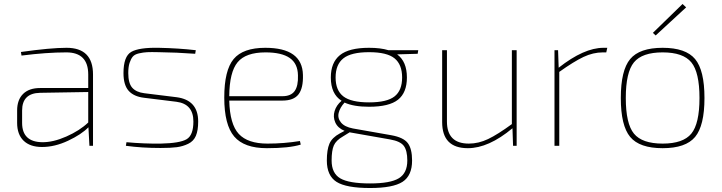

<svg xmlns="http://www.w3.org/2000/svg" viewBox="-20 -732 3627 964"><path d="M88 -453 85 -471Q234 -492 314 -492Q447 -492 447 -358V0H429L424 -93Q389 -57 322 -25.5Q255 6 191 6Q131 6 98.5 -25.5Q66 -57 66 -115V-177Q66 -231 96 -260.5Q126 -290 181 -290H423V-358Q423 -469 313 -469Q214 -469 88 -453ZM91 -177V-115Q91 -20 191 -18Q246 -17 313 -46.5Q380 -76 423 -117V-270L181 -266Q91 -264 91 -177Z M866 -221 704 -241Q652 -247 626 -276Q600 -305 600 -365Q600 -449 639 -471.5Q678 -494 777 -492Q876 -490 963 -480L960 -462Q864 -469 777 -470Q739 -471 719 -470Q699 -469 677.5 -464Q656 -459 646.5 -447.5Q637 -436 630.5 -416Q624 -396 624 -365Q624 -314 644 -291.5Q664 -269 704 -264L866 -244Q975 -230 975 -122Q975 -77 963.5 -50Q952 -23 925 -10Q898 3 868 7Q838 11 786 11Q692 11 612 0L615 -18Q702 -10 787 -11Q883 -13 917 -33Q951 -53 951 -122Q951 -210 866 -221Z M1398 -227H1131Q1134 -108 1179 -59.5Q1224 -11 1323 -11Q1406 -11 1486 -24L1490 -6Q1432 12 1320 12Q1206 12 1156 -46.5Q1106 -105 1106 -242Q1106 -379 1153 -435.5Q1200 -492 1312 -492Q1498 -492 1501 -356Q1503 -290 1479 -258.5Q1455 -227 1398 -227ZM1131 -249H1398Q1441 -249 1459.5 -275Q1478 -301 1476 -354Q1475 -413 1434.5 -441Q1394 -469 1313 -469Q1214 -469 1173 -419.5Q1132 -370 1131 -249Z M2077 -462 1974 -459Q2023 -423 2023 -343Q2023 -267 1978.5 -231.5Q1934 -196 1833 -196Q1755 -196 1710 -217Q1687 -192 1680.5 -165.5Q1674 -139 1692 -117Q1710 -95 1752 -87L1945 -53Q2006 -42 2027.5 -13.5Q2049 15 2049 74Q2049 150 2001 181Q1953 212 1838 212Q1718 212 1669.5 181Q1621 150 1621 74Q1621 20 1634 -10.5Q1647 -41 1686 -62L1710 -75Q1676 -89 1663.5 -117Q1651 -145 1660 -174.5Q1669 -204 1695 -226Q1641 -260 1641 -343Q1641 -418 1686.5 -455Q1732 -492 1833 -492Q1891 -492 1930 -480H2080ZM1961 -248Q1999 -278 1999 -343Q1999 -408 1961 -439Q1923 -470 1833 -470Q1743 -470 1704 -439Q1665 -408 1665 -343Q1665 -278 1704 -248Q1743 -218 1833 -218Q1923 -218 1961 -248ZM1736 -68 1702 -47Q1667 -27 1656 -1.5Q1645 24 1645 74Q1645 138 1688.5 163.5Q1732 189 1838 189Q1940 189 1982.5 163Q2025 137 2025 74Q2025 24 2007.5 0.5Q1990 -23 1938 -32L1739 -67Z M2574 -480V0H2556L2553 -88Q2433 12 2329 12Q2200 12 2200 -119V-480H2224V-122Q2224 -11 2334 -11Q2383 -11 2431 -34Q2479 -57 2550 -109V-480Z M3029 -492 3024 -469H3007Q2958 -469 2909.5 -446Q2861 -423 2788 -371V0H2764V-480H2782L2785 -392Q2912 -492 3010 -492Z M3425 -695 3272 -554 3258 -567 3407 -712ZM3144 -435.5Q3191 -492 3307 -492Q3423 -492 3470 -435.5Q3517 -379 3517 -240Q3517 -101 3470 -44.5Q3423 12 3307 12Q3191 12 3144 -44.5Q3097 -101 3097 -240Q3097 -379 3144 -435.5ZM3451 -419Q3410 -469 3307 -469Q3204 -469 3163 -419Q3122 -369 3122 -240Q3122 -111 3163 -61Q3204 -11 3307 -11Q3410 -11 3451 -61Q3492 -111 3492 -240Q3492 -369 3451 -419Z"/></svg>

Font: Exo 2.0 Thin
Style: Regular
Weight: 250
Designer: Natanael Gama
Version: Version 1.001;PS 001.001;hotconv 1.0.70;makeotf.lib2.5.58329